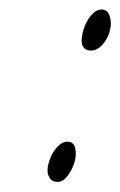

<svg xmlns="http://www.w3.org/2000/svg" viewBox="-20 -377 249 397"><path d="M168.5 -272.5Q180.7 -272.5 191.7 -284.4Q202.6 -296.4 207.5 -314.5Q211.4 -331.5 206.5 -344.5Q201.7 -357.4 190.4 -357.4Q178.7 -357.4 168.2 -345Q157.7 -332.5 152.3 -314.5Q140.6 -272.5 168.5 -272.5ZM97.7 -1Q109.4 0 119.4 -12.9Q129.4 -25.9 134 -41.5Q138.7 -57.1 135.5 -70.6Q132.3 -84 119.6 -84Q107.4 -84 96.4 -71Q85.4 -58.1 80.6 -40Q75.7 -22.9 81.1 -12Q86.4 -1 97.7 -1Z"/></svg>

Font: ML-NILA06_NewLipi
Style: Regular
Weight: 400
Designer: CLT@C-DIT
Version: Version ML-NILA06_NewLipi 2.